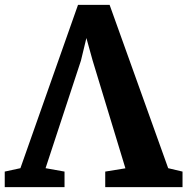

<svg xmlns="http://www.w3.org/2000/svg" viewBox="-42 -770 772 790"><path d="M-22.5 0V-64L42 -78L279 -750H409L650 -78L709 -64V0H391V-64L474 -77.5L339 -521.5L313.5 -613.5L291 -520.5L145.5 -78L223.5 -64V0Z"/></svg>

Font: Merriweather 24pt ExtraBold
Style: Regular
Weight: 800
Version: Version 2.100